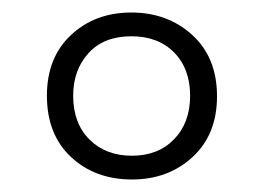

<svg xmlns="http://www.w3.org/2000/svg" viewBox="-20 -743 421 307"><path d="M191 -456Q132 -456 93.5 -492Q55 -528 55 -590Q55 -651 93.5 -687Q132 -723 190 -723Q248 -723 287.5 -687Q327 -651 327 -589Q327 -528 288 -492Q249 -456 191 -456ZM191 -494Q233 -494 258.5 -520.5Q284 -547 284 -590Q284 -633 258.5 -659Q233 -685 190 -685Q146 -685 121.5 -658Q97 -631 97 -590Q97 -546 123 -520Q149 -494 191 -494Z"/></svg>

Font: Noto Sans Myanmar UI Condensed Light
Style: Regular
Weight: 300
Width: 3
Designer: Monotype Design Team
Foundry: Monotype Imaging Inc.
Version: Version 2.103; ttfautohint (v1.8.4.7-5d5b)